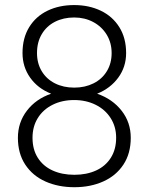

<svg xmlns="http://www.w3.org/2000/svg" viewBox="-20 -741 595 770"><path d="M504.4 -188.5Q504.4 -125.5 474.9 -80.8Q445.3 -36.1 394 -13.2Q342.8 9.8 278.3 9.8Q213.4 9.8 162.1 -13.2Q110.8 -36.1 81.3 -80.8Q51.8 -125.5 51.8 -188.5Q51.8 -250 87.9 -297.1Q124 -344.2 185.1 -365.2Q131.8 -386.2 101.1 -429.4Q70.3 -472.7 70.3 -528.3Q70.3 -588.4 96.9 -631.8Q123.5 -675.3 170.4 -698Q217.3 -720.7 277.3 -720.7Q336.9 -720.7 384.3 -698Q431.6 -675.3 458.7 -631.8Q485.8 -588.4 485.8 -528.3Q485.8 -472.7 454.3 -429.7Q422.9 -386.7 369.6 -365.2Q431.2 -343.8 467.8 -296.9Q504.4 -250 504.4 -188.5ZM277.8 -389.6Q320.8 -389.6 355 -406.7Q389.2 -423.8 408.4 -455.3Q427.7 -486.8 427.7 -528.3Q427.7 -569.3 408 -601.8Q388.2 -634.3 354 -652.6Q319.8 -670.9 277.3 -670.9Q234.4 -670.9 200.4 -653.6Q166.5 -636.2 147.5 -604Q128.4 -571.8 128.4 -528.3Q128.4 -486.8 147.5 -455.3Q166.5 -423.8 200.4 -406.7Q234.4 -389.6 277.8 -389.6ZM445.8 -188.5Q445.8 -232.9 423.8 -267.3Q401.9 -301.8 363.5 -320.8Q325.2 -339.8 277.3 -339.8Q229 -339.8 190.9 -320.8Q152.8 -301.8 131.6 -267.6Q110.4 -233.4 110.4 -188.5Q110.4 -141.6 131.6 -108.2Q152.8 -74.7 190.7 -57.4Q228.5 -40 278.3 -40Q327.6 -40 365.5 -57.4Q403.3 -74.7 424.6 -108.4Q445.8 -142.1 445.8 -188.5Z"/></svg>

Font: Heebo Light
Style: Regular
Weight: 300
Designer: Oded Ezer
Foundry: Meir Sadan
Version: Version 2.001; ttfautohint (v1.5.14-ce02) -l 8 -r 50 -G 200 